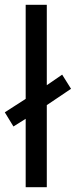

<svg xmlns="http://www.w3.org/2000/svg" viewBox="-29 -780 316 800"><path d="M78 0V-285L27 -253L-9 -312L78 -368V-760H166V-425L230 -469L267 -410L166 -342V0Z"/></svg>

Font: Noto Sans Hebrew Droid SemiBold
Style: Regular
Weight: 600
Designer: Monotype Design Team
Foundry: Monotype Imaging Inc.
Version: Version 1.100; ttfautohint (v1.8.4.7-5d5b)